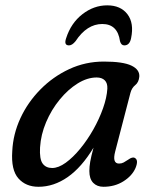

<svg xmlns="http://www.w3.org/2000/svg" viewBox="-20 -706 592 736"><path d="M421.5 -125Q409.5 -79 436.5 -79Q446 -79 454 -83.2Q462 -87.5 471.5 -94Q488 -106 497 -100.5Q512 -92.5 499.5 -62Q486.5 -32 453.2 -11Q420 10 376.5 10Q352 10 337.2 -5.2Q322.5 -20.5 322.5 -50.5Q322.5 -67 325.8 -86Q329 -105 338.5 -140Q293 -64.5 239.5 -27.2Q186 10 127.5 10Q79 10 50.5 -22.2Q22 -54.5 27 -126.5Q30 -191.5 58.2 -252.8Q86.5 -314 134.8 -363Q183 -412 245.2 -441Q307.5 -470 378 -470Q451.5 -470 483.8 -454.5Q516 -439 514 -412Q512 -390.5 498.5 -379.8Q485 -369 480 -350ZM133.5 -140.5Q131 -96 143.5 -79Q156 -62 180 -62Q204 -62 232 -82.2Q260 -102.5 287.5 -136Q315 -169.5 337.8 -209.8Q360.5 -250 375 -291Q389.5 -332 391.5 -366Q392.5 -387.5 381.5 -398.2Q370.5 -409 350.5 -409Q314.5 -409 277.5 -386Q240.5 -363 208.8 -324.2Q177 -285.5 156.8 -237.8Q136.5 -190 133.5 -140.5ZM372 -614Q313 -614 269.5 -548Q256.5 -532 244.5 -532Q224 -532 233.5 -559.5Q252 -617.5 295.8 -651.5Q339.5 -685.5 391 -685.5Q442.5 -685.5 468.5 -651.5Q494.5 -617.5 482.5 -559.5Q477 -532 456.5 -532Q444.5 -532 440 -548Q431 -614 372 -614Z"/></svg>

Font: Fraunces 9pt SuperSoft
Style: Italic
Weight: 400
Italic angle: -16°
Version: Version 1.000;[b76b70a41]